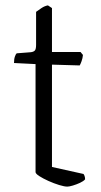

<svg xmlns="http://www.w3.org/2000/svg" viewBox="-20 -693 374 713"><path d="M230 0Q219 0 199.5 -6Q180 -12 160 -21Q140 -30 126 -39Q112 -48 112 -54V-455L32 -459Q32 -474 35.5 -483.5Q39 -493 42 -495L93 -499Q104 -500 109 -505Q114 -510 114 -526V-649Q122 -655 134 -663Q146 -671 158 -673L173 -663V-500H279L288 -489Q287 -477 283 -466Q279 -455 276 -450L173 -453V-73L290 -47Q292 -45 294 -39.5Q296 -34 296 -27Q290 -20 277 -14Q264 -8 250.5 -4Q237 0 230 0Z"/></svg>

Font: Texturina Medium 12pt Thin
Style: Regular
Weight: 250
Version: Version 1.002